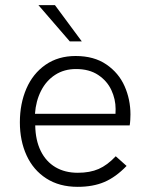

<svg xmlns="http://www.w3.org/2000/svg" viewBox="-20 -717 580 744"><path d="M57 -243Q57 -315 82.2 -373.5Q107.5 -432 156.5 -466Q205.5 -500 273 -500Q344.5 -500 392.2 -467.2Q440 -434.5 462.8 -383Q485.5 -331.5 485.5 -273.5Q485.5 -265 484.8 -252Q484 -239 482.5 -231H116.5Q117.5 -173.5 137.8 -132.2Q158 -91 194.8 -69.2Q231.5 -47.5 281.5 -47.5Q328.5 -47.5 362.2 -62.2Q396 -77 428.5 -111.5L470.5 -74Q428.5 -30.5 384.5 -11.8Q340.5 7 281 7Q210 7 159.5 -25.5Q109 -58 83 -114.8Q57 -171.5 57 -243ZM427.5 -276Q428 -282 428 -294.5Q428 -332.5 411.5 -368Q395 -403.5 360.5 -426.5Q326 -449.5 274.5 -449.5Q228.5 -449.5 193.8 -427Q159 -404.5 139 -365Q119 -325.5 115.5 -276ZM129 -697H193L297 -556.5H250.5Z"/></svg>

Font: HK Grotesk Light
Style: Regular
Weight: 300
Designer: Alfredo Marco Pradil
Foundry: Hanken Design Co.
Version: Version 3.001